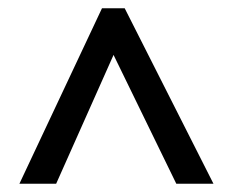

<svg xmlns="http://www.w3.org/2000/svg" viewBox="-20 -737 564 465"><path d="M27 -292 227 -717H282L497 -292H407L255 -604L116 -292Z"/></svg>

Font: Noto Sans Sinhala UI SemiCondensed Medium
Style: Regular
Weight: 500
Width: 4
Designer: Jelle Bosma - Monotype Design Team
Foundry: Monotype Imaging Inc.
Version: Version 2.006; ttfautohint (v1.8.4.7-5d5b)